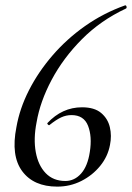

<svg xmlns="http://www.w3.org/2000/svg" viewBox="-20 -681 491 714"><path d="M193 13Q105 13 62.5 -44.5Q20 -102 41 -208Q53 -277 87.5 -345Q122 -413 175 -474.5Q228 -536 296 -584Q364 -632 445 -661Q449 -662 450.5 -656.5Q452 -651 448 -649Q354 -605 284.5 -535Q215 -465 172 -384Q129 -303 116 -226Q104 -165 113 -115.5Q122 -66 150 -37Q178 -8 223 -8Q257 -8 281.5 -35.5Q306 -63 314 -116Q323 -173 307.5 -213Q292 -253 246 -253Q226 -253 207.5 -244.5Q189 -236 164 -216Q162 -214 158.5 -217.5Q155 -221 156 -223Q211 -282 285 -282Q331 -282 356 -261Q381 -240 388.5 -208Q396 -176 389 -142Q381 -99 352.5 -64Q324 -29 282.5 -8Q241 13 193 13Z"/></svg>

Font: Cormorant Light Medium
Style: Italic
Weight: 500
Italic angle: -10°
Version: Version 4.000